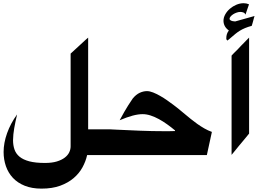

<svg xmlns="http://www.w3.org/2000/svg" viewBox="-20 -982 1612 1172"><path d="M518.1 -192.4H629.4V-35.6H511.7V-34.7Q503.4 2.9 483.4 39.6Q463.4 76.2 429.7 105Q396 133.8 347.7 151.6Q299.3 169.4 233.4 169.4Q174.8 169.4 131.1 151.9Q87.4 134.3 58.8 103.8Q30.3 73.2 16.1 32.5Q2 -8.3 2 -54.2Q2 -109.4 23.2 -168.9Q44.4 -228.5 84 -283.2L83.5 -279.8Q73.7 -238.3 66.9 -200Q60.1 -161.6 59.6 -126.5Q59.6 -95.2 68.4 -69.6Q77.1 -43.9 99.1 -25.6Q121.1 -7.3 158.7 2.7Q196.3 12.7 254.4 12.7Q296.9 12.7 326.7 3.7Q356.4 -5.4 375.2 -19.8Q394 -34.2 402.6 -52.2Q411.1 -70.3 411.1 -88.4V-654.8Q429.7 -671.9 447.5 -688.2Q465.3 -704.6 483.9 -721.7Q492.2 -729.5 500.5 -737.1Q508.8 -744.6 518.1 -752.4Z M1242.7 -35.6H605.5V-192.4H654.3Q664.1 -191.9 674.1 -191.4Q684.1 -190.9 694.3 -190.4Q763.7 -187 836.2 -184.1Q908.7 -181.2 978.5 -181.2Q996.6 -181.2 1013.9 -181.2Q1031.2 -181.2 1048.3 -182.1V-186Q1024.9 -205.6 1000 -223.4Q975.1 -241.2 950 -254.9Q924.8 -268.6 899.7 -276.9Q874.5 -285.2 851.1 -285.2Q823.2 -285.2 789.3 -276.1Q755.4 -267.1 710.4 -248Q741.2 -305.2 762 -337.9Q782.7 -370.6 790 -380.4Q810.5 -405.3 832.8 -415.5Q855 -425.8 877 -425.8Q894 -425.8 914.8 -417.5Q935.5 -409.2 957.5 -396.7Q979.5 -384.3 1001 -369.1Q1022.5 -354 1040.5 -340.3Q1044.4 -337.4 1048.8 -334Q1053.2 -330.6 1057.1 -327.6Q1060.1 -325.7 1067.4 -319.6Q1074.7 -313.5 1083 -306.6Q1091.3 -299.8 1098.6 -293.7Q1106 -287.6 1108.4 -285.6Q1125 -272 1144 -256.3Q1163.1 -240.7 1184.1 -225.8Q1205.1 -210.9 1227.5 -198Q1250 -185.1 1273.4 -176.8Z M1533.7 -884.3Q1531.2 -877.4 1529.1 -868.4Q1526.9 -859.4 1524.9 -852.5Q1522.9 -846.2 1521 -838.6Q1519 -831.1 1516.6 -824.2Q1493.2 -817.9 1475.6 -810.5Q1458 -803.2 1443.8 -794.4Q1429.7 -785.6 1417.2 -775.4Q1404.8 -765.1 1390.6 -752.9Q1385.7 -748.5 1380.1 -743.9Q1374.5 -739.3 1368.2 -734.4Q1363.3 -738.8 1362.3 -741Q1361.3 -743.2 1361.3 -747.1Q1361.3 -762.2 1365 -773.7Q1368.7 -785.2 1377 -795.9Q1359.4 -808.6 1351.8 -823.7Q1344.2 -838.9 1344.2 -855Q1344.2 -875 1355 -894.3Q1365.7 -913.6 1383.3 -928.7Q1400.9 -943.8 1422.9 -953.1Q1444.8 -962.4 1467.3 -962.4Q1484.4 -962.4 1500 -955.6Q1496.6 -945.8 1492.9 -935.1Q1489.3 -924.3 1485.8 -914.6L1478.5 -892.6Q1474.6 -902.3 1465.8 -905.8Q1457 -909.2 1446.8 -909.2Q1436 -909.2 1424.3 -905Q1412.6 -900.9 1403.1 -894.8Q1393.6 -888.7 1387.5 -881.3Q1381.3 -874 1381.3 -867.7Q1381.3 -860.8 1389.6 -856.4Q1397.9 -852.1 1415.5 -851.1ZM1500.5 -166.5Q1487.3 -150.4 1474.1 -134.3Q1460.9 -118.2 1447.3 -102.1Q1444.8 -99.6 1443.1 -97.2Q1441.4 -94.7 1439 -92.3Q1427.7 -78.1 1416.3 -64.2Q1404.8 -50.3 1393.6 -36.6V-642.6Q1397.9 -647.5 1402.3 -652.1Q1406.7 -656.7 1411.1 -661.1Q1420.9 -670.4 1429.7 -679.4Q1438.5 -688.5 1447.3 -698.2Q1450.7 -701.7 1453.9 -705.1Q1457 -708.5 1460.4 -711.9V-711.4Q1470.7 -722.2 1480.5 -732.4Q1490.2 -742.7 1500.5 -752.4Z"/></svg>

Font: XB Khoramshahr
Style: Bold
Weight: 700
Designer: Behnam
Foundry: Irmug
Version: Version 8.005 2009